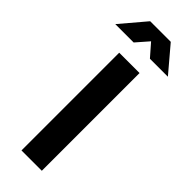

<svg xmlns="http://www.w3.org/2000/svg" viewBox="-375 -1009 1035 1035"><g transform="rotate(45 142.5 -491.5)"><path d="M66 -745H221V0H66ZM64 -983H221L343 -839H206L144 -910L82 -839H-58Z"/></g></svg>

Font: Eudoxus Sans ExtraBold
Style: Regular
Weight: 800
Designer: Stijn de Vries
Foundry: tokotype
Version: Version 2.005